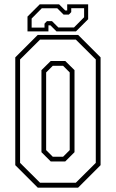

<svg xmlns="http://www.w3.org/2000/svg" viewBox="-20 -860 531 880"><path d="M153 0 50 -103V-597L153 -700H338L441 -597V-103L338 0ZM163.5 -22.5H327.5L419 -113.5V-587.5L327.5 -678.5H163.5L72 -587.5V-113.5ZM212.5 -120 170 -162.5V-538.5L212.5 -580.5H279L321.5 -538.5V-162.5L279 -120ZM222 -141.5H269L299.5 -172V-528L269 -558.5H222L191.5 -528V-172ZM106 -716V-784L162 -840H251L279 -812H288V-840H384V-772L328 -716H239L211 -744H202V-716ZM125 -733.5H184V-751.5L195 -763H218.5L247.5 -734H319L365.5 -781V-822.5H306.5V-804.5L295.5 -793H271.5L242.5 -822H171.5L125 -775Z"/></svg>

Font: Tourney Condensed ExtraLight
Style: Regular
Weight: 200
Width: 3
Designer: Tyler Finck
Foundry: Etcetera Type Co
Version: Version 1.010; ttfautohint (v1.8.3)